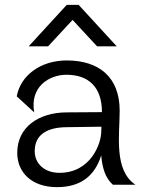

<svg xmlns="http://www.w3.org/2000/svg" viewBox="-20 -761 600 791"><path d="M254 -453C343 -453 400 -404 400 -299L253 -298C140 -297 51 -238 51 -131C51 -53 108 10 215 10C310 10 370 -34 397 -121C401 -72 413 -28 445 0H538C448 -60 473 -205 473 -305C473 -445 386 -512 255 -512C146 -512 64 -449 49 -364L121 -298C102 -403 182 -453 254 -453ZM380 -570H461L304 -741H255L98 -570H178L279 -679ZM123 -138C123 -207 175 -236 253 -237L398 -239L397 -218C397 -170 354 -49 225 -49C163 -49 123 -87 123 -138Z"/></svg>

Font: Absans
Style: Regular
Weight: 400
Designer: Valerio Monopoli
Version: Version 1.200;Glyphs 3.2 (3217)